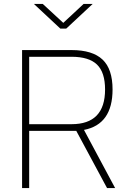

<svg xmlns="http://www.w3.org/2000/svg" viewBox="-20 -954 653 974"><path d="M128 -290V0H92V-700H343Q449 -700 500 -652Q551 -604 551 -500Q551 -323 406 -295L564 0H523L367 -290ZM513 -500Q513 -587 472 -626.5Q431 -666 343 -666H128V-324H343Q513 -324 513 -500ZM286 -809 152 -934H197L301 -838L404 -934H450L316 -809Z"/></svg>

Font: Titillium Web[RUS by Daymarius]
Style: Regular
Weight: 200
Designer: Cyrillization by Daymarius
Foundry: Cyrillization by Daymarius
Version: Version 1.002 September 11, 2018